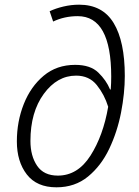

<svg xmlns="http://www.w3.org/2000/svg" viewBox="-20 -790 592 820"><path d="M221 10Q300 10 356 -36Q412 -82 446.5 -154.5Q481 -227 497 -309.5Q513 -392 513 -466Q513 -613 465.5 -691.5Q418 -770 318 -770Q284 -770 250.5 -762Q217 -754 192 -742L207 -698Q255 -721 312 -721Q455 -721 455 -463Q455 -436 453 -408H450Q434 -447 400 -480Q366 -513 301 -513Q222 -513 166.5 -466.5Q111 -420 81.5 -345.5Q52 -271 52 -186Q52 -100 94.5 -45Q137 10 221 10ZM227 -40Q167 -40 138.5 -82Q110 -124 110 -188Q110 -311 167 -389Q224 -467 305 -467Q361 -467 393.5 -426.5Q426 -386 442 -334Q421 -211 366.5 -125.5Q312 -40 227 -40Z"/></svg>

Font: Noto Sans UI Light
Style: Italic
Weight: 300
Italic angle: -12°
Designer: Monotype Design Team
Foundry: Monotype Imaging Inc.
Version: Version 1.901